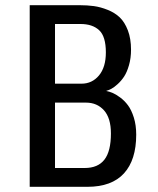

<svg xmlns="http://www.w3.org/2000/svg" viewBox="-20 -720 610 740"><path d="M94.5 0V-700H286Q316.5 -700 342 -696.5Q367.5 -693 395 -682Q422.5 -671 441.5 -653Q460.5 -635 472.8 -603Q485 -571 485 -528.5Q485 -496 477.2 -469Q469.5 -442 458.5 -425.2Q447.5 -408.5 433.5 -395.8Q419.5 -383 408.8 -377.5Q398 -372 389 -369.5Q400.5 -367.5 413.2 -362.2Q426 -357 443 -344.5Q460 -332 473.2 -314.2Q486.5 -296.5 495.8 -267Q505 -237.5 505 -201Q505 -103.5 457.8 -51.8Q410.5 0 317 0ZM192 -397.5H294Q335 -397.5 361.5 -429.2Q388 -461 388 -518Q388 -579.5 362.2 -603.5Q336.5 -627.5 290.5 -627.5H192ZM192 -72.5H306.5Q357.5 -72.5 382.5 -104.8Q407.5 -137 407.5 -205.5Q407.5 -265 380.8 -294.8Q354 -324.5 311.5 -324.5H192Z"/></svg>

Font: League Mono Narrow
Style: Regular
Weight: 400
Width: 3
Designer: Tyler Finck
Foundry: The League of Moveable Type / Tyler Finck
Version: Version 2.210